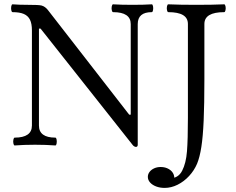

<svg xmlns="http://www.w3.org/2000/svg" viewBox="-20 -686 1118 910"><path d="M607.9 0 172.4 -550.3H164.6V-90.8Q164.6 -62.5 184.1 -48.1Q203.6 -33.7 242.2 -33.7Q246.6 -33.7 248.3 -24.4Q250 -15.1 248.3 -5.9Q246.6 3.4 242.2 3.4Q197.3 0 146 0Q94.7 0 49.8 3.4Q45.4 3.4 43.5 -5.9Q41.5 -15.1 43.5 -24.4Q45.4 -33.7 49.8 -33.7Q90.3 -33.7 110.8 -48.1Q131.3 -62.5 131.3 -90.8V-542Q131.3 -573.7 122.1 -592.5Q112.8 -611.3 92.8 -619.9Q72.8 -628.4 39.6 -628.4Q35.2 -628.4 33.4 -637.7Q31.7 -647 33.4 -656.2Q35.2 -665.5 39.6 -665.5Q70.3 -663.1 112.3 -663.1Q138.2 -663.1 154.1 -662.4Q169.9 -661.6 177.7 -659.7L178.7 -659.2Q186 -657.2 193.1 -652.1Q200.2 -647 206.5 -639.2L592.3 -142.6H599.6V-571.8Q599.6 -628.4 516.1 -628.4Q511.7 -628.4 509.8 -637.7Q507.8 -647 509.8 -656.2Q511.7 -665.5 516.1 -665.5Q554.7 -663.1 607.9 -663.1Q661.6 -663.1 699.2 -665.5Q703.6 -665.5 705.3 -656.2Q707 -647 705.3 -637.7Q703.6 -628.4 699.2 -628.4Q632.8 -628.4 632.8 -571.8V0Q632.8 4.9 630.6 7.6Q628.4 10.3 624.5 10.3Q620.1 10.3 615.5 7.3Q610.8 4.4 607.9 0ZM680.7 152.3Q680.7 139.6 688.7 128.9Q696.8 118.2 710.7 111.8Q724.6 105.5 741.7 105.5Q763.7 105.5 780.8 115.7Q797.9 126 803.7 142.6Q809.6 159.2 800.3 176.8L784.7 159.2Q824.7 159.2 843.3 123.3Q861.8 87.4 866.2 31.2Q870.6 -24.9 870.6 -127V-572.3Q870.6 -600.6 847.4 -614.5Q824.2 -628.4 777.8 -628.4Q773.4 -628.4 771.5 -637.7Q769.5 -647 771.5 -656.2Q773.4 -665.5 777.8 -665.5Q833 -663.1 910.2 -663.1Q987.8 -663.1 1042.5 -665.5Q1046.9 -665.5 1048.8 -656.2Q1050.8 -647 1048.8 -637.7Q1046.9 -628.4 1042.5 -628.4Q948.7 -628.4 948.7 -572.3V-309.6Q948.7 -191.9 945.3 -115Q941.9 -38.1 934.3 10.5Q926.8 59.1 914.1 89.8Q900.4 122.1 876.2 148.2Q852.1 174.3 821.8 189.5Q791.5 204.6 760.3 204.6Q738.3 204.6 720.2 197.8Q702.1 190.9 691.4 179Q680.7 167 680.7 152.3Z"/></svg>

Font: Junicode Two Beta VF
Style: Regular
Weight: 400
Designer: Peter S. Baker
Foundry: Briery Creek Software
Version: Version 1.031 beta; ttfautohint (v1.8.1.43-b0c9)